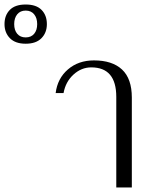

<svg xmlns="http://www.w3.org/2000/svg" viewBox="-237 -832 670 852"><path d="M-217 -725Q-217 -764 -193.5 -788Q-170 -812 -123 -812Q-76 -812 -52.5 -788Q-29 -764 -29 -725Q-29 -687 -53 -662.5Q-77 -638 -123 -638Q-169 -638 -193 -662.5Q-217 -687 -217 -725ZM-72 -725Q-72 -752 -85.5 -768.5Q-99 -785 -123 -785Q-147 -785 -160.5 -768.5Q-174 -752 -174 -725Q-174 -698 -160.5 -682Q-147 -666 -123 -666Q-99 -666 -85.5 -682Q-72 -698 -72 -725ZM279 -402Q279 -533 168 -533Q124 -533 89 -501Q54 -469 45 -419H10Q18 -484 64.5 -524Q111 -564 180 -564Q261 -564 304.5 -523.5Q348 -483 348 -399V0H279Z"/></svg>

Font: Trirong Light
Style: Regular
Weight: 300
Designer: Katatrad Team
Foundry: CadsonDemak
Version: Version 1.001